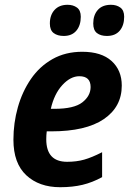

<svg xmlns="http://www.w3.org/2000/svg" viewBox="-20 -771 548 801"><path d="M231 10Q143 10 89.5 -40Q36 -90 36 -188Q36 -258 54.5 -323.5Q73 -389 109 -441.5Q145 -494 199 -524.5Q253 -555 323 -555Q403 -555 445.5 -516.5Q488 -478 488 -414Q488 -325 413 -274Q338 -223 194 -223H175Q173 -207 173 -190Q173 -96 260 -96Q299 -96 331 -105Q363 -114 406 -136V-32Q366 -10 324.5 0Q283 10 231 10ZM207 -317Q289 -317 323.5 -344Q358 -371 358 -408Q358 -453 311 -453Q274 -453 240 -416Q206 -379 192 -317ZM426 -621Q400 -621 384.5 -633Q369 -645 369 -673Q369 -708 388 -729.5Q407 -751 443 -751Q466 -751 482 -739.5Q498 -728 498 -701Q498 -665 479.5 -643Q461 -621 426 -621ZM246 -621Q220 -621 204 -633Q188 -645 188 -673Q188 -708 207.5 -729.5Q227 -751 262 -751Q285 -751 301 -739.5Q317 -728 317 -701Q317 -665 298.5 -643Q280 -621 246 -621Z"/></svg>

Font: Noto Sans SemiCondensed
Style: Bold Italic
Weight: 700
Width: 4
Italic angle: -12°
Designer: Monotype Design Team
Foundry: Monotype Imaging Inc.
Version: Version 2.013; ttfautohint (v1.8.4.7-5d5b)